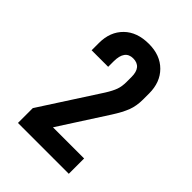

<svg xmlns="http://www.w3.org/2000/svg" viewBox="-139 -917 549 549"><g transform="rotate(45 135.5 -642.5)"><path d="M32.2 -490.2 147 -668Q159.2 -687.5 164.1 -701.2Q168.9 -714.4 168.9 -732.9V-752.9Q168.9 -772.9 160.6 -783.2Q151.9 -793.9 134.8 -793.9Q101.1 -793.9 101.1 -748V-726.1H34.2V-755.9Q34.2 -800.8 62 -828.1Q89.4 -855 137.2 -855Q183.1 -855 210.4 -827.6Q237.8 -800.3 237.8 -754.9V-731Q237.8 -704.6 230 -684.1Q221.7 -663.1 205.1 -637.2L111.8 -492.2H237.8V-430.2H32.2Z"/></g></svg>

Font: D-DIN Condensed
Style: Regular
Weight: 400
Width: 3
Designer: Charles Nix
Foundry: Datto Inc.
Version: Version 1.00